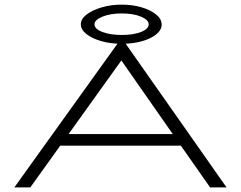

<svg xmlns="http://www.w3.org/2000/svg" viewBox="-20 -809 1040 829"><path d="M887 0 761 -180H240L111 0H42L497 -634H513L958 0ZM504 -548 276 -230H726ZM505 -620Q457 -620 417 -631.5Q377 -643 353 -662Q329 -681 329 -704Q329 -727 353.5 -746Q378 -765 418.5 -777Q459 -789 505 -789Q552 -789 591 -777.5Q630 -766 654 -746.5Q678 -727 678 -703Q678 -680 655 -661Q632 -642 593 -631Q554 -620 505 -620ZM506 -658Q556 -658 589 -671Q622 -684 622 -704Q622 -723 589 -737Q556 -751 506 -751Q456 -751 422 -737Q388 -723 388 -704Q388 -684 422 -671Q456 -658 506 -658Z"/></svg>

Font: Inconsolata UltraExpanded Light
Style: Regular
Weight: 300
Width: 9
Monospace: yes
Designer: Raph Levien, Cyreal, Brenton Simpson
Foundry: Raph Levien, Cyreal, Google
Version: Version 3.001; ttfautohint (v1.8.2.53-6de2)